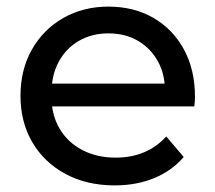

<svg xmlns="http://www.w3.org/2000/svg" viewBox="-20 -555 652 581"><path d="M327 6Q242 6 177.5 -29Q113 -64 77.5 -125Q42 -186 42 -265Q42 -344 76.5 -405Q111 -466 171.5 -500.5Q232 -535 308 -535Q385 -535 444 -501Q503 -467 536.5 -405.5Q570 -344 570 -262Q570 -256 569.5 -248Q569 -240 568 -233H117V-302H518L479 -278Q480 -329 458 -369Q436 -409 397.5 -431.5Q359 -454 308 -454Q258 -454 219 -431.5Q180 -409 158 -368.5Q136 -328 136 -276V-260Q136 -207 160.5 -165.5Q185 -124 229 -101Q273 -78 330 -78Q377 -78 415.5 -94Q454 -110 483 -142L536 -80Q500 -38 446.5 -16Q393 6 327 6Z"/></svg>

Font: MOST Montserrat Medium
Style: Regular
Weight: 500
Designer: Julieta Ulanovsky
Foundry: Julieta Ulanovsky
Version: Version 8.000;March 11, 2024;FontCreator 15.0.0.2926 64-bit